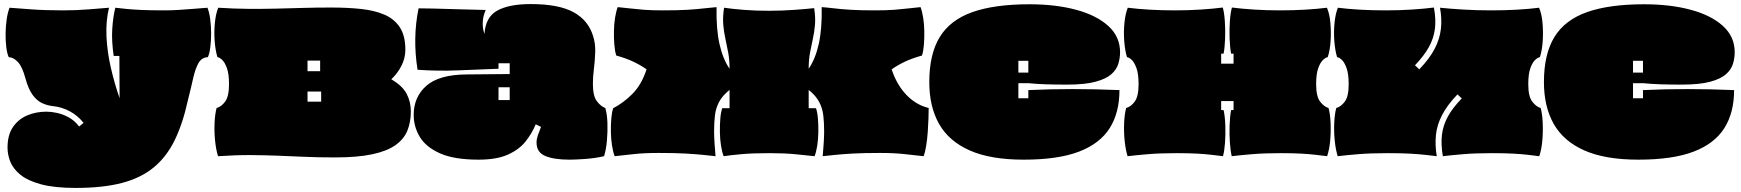

<svg xmlns="http://www.w3.org/2000/svg" viewBox="-20 -751 8560 944"><path d="M352 173Q247 173 181 155Q115 137 79.5 107.5Q44 78 30.5 43.5Q17 9 17 -25Q17 -87 43.5 -126Q70 -165 113.5 -183.5Q157 -202 209 -202Q231 -202 259.5 -196Q288 -190 317 -174.5Q346 -159 369 -129L391 -147Q360 -185 321 -205Q282 -225 242 -229Q213 -232 187 -244Q161 -256 140 -285Q119 -314 105 -366Q90 -422 68.5 -445.5Q47 -469 23 -470Q15 -487 11 -518.5Q7 -550 7.5 -586.5Q8 -623 13 -657Q18 -691 27 -713Q65 -710 134.5 -705Q204 -700 290 -700Q355 -700 416.5 -705Q478 -710 516 -713Q500 -648 503.5 -572Q507 -496 525 -418Q543 -340 568 -268L567 -476H539Q528 -550 532 -610Q536 -670 547 -713Q573 -710 602.5 -707Q632 -704 677 -702Q722 -700 793 -700Q823 -700 861.5 -702.5Q900 -705 937.5 -708Q975 -711 1000 -713Q1009 -691 1013.5 -657Q1018 -623 1018 -586.5Q1018 -550 1014 -518.5Q1010 -487 1002 -470Q972 -469 956 -441Q940 -413 929.5 -365.5Q919 -318 904 -259Q879 -144 839 -62Q799 20 736 72Q673 124 579.5 148.5Q486 173 352 173Z M1627 23Q1545 23 1477.5 20Q1410 17 1346.5 14.5Q1283 12 1212 11.5Q1141 11 1052 17Q1042 -15 1037.5 -59Q1033 -103 1035 -147Q1037 -191 1045 -220Q1068 -226 1087 -251.5Q1106 -277 1106 -337Q1106 -388 1095.5 -416.5Q1085 -445 1072 -457Q1059 -469 1049 -470Q1039 -503 1035.5 -548.5Q1032 -594 1036.5 -639Q1041 -684 1053 -713Q1132 -708 1200.5 -707.5Q1269 -707 1334 -708.5Q1399 -710 1466 -712Q1533 -714 1608 -714Q1688 -714 1754.5 -707Q1821 -700 1870 -679Q1919 -658 1946 -616.5Q1973 -575 1973 -507Q1973 -466 1954.5 -429Q1936 -392 1904 -361Q1959 -329 1979.5 -289.5Q2000 -250 2000 -203Q2000 -151 1983 -109Q1966 -67 1924.5 -37.5Q1883 -8 1810.5 7.5Q1738 23 1627 23ZM1492 -401H1554V-453H1492ZM1492 -251H1559V-301H1492Z M2333 34Q2213 34 2143.5 3Q2074 -28 2044 -78Q2014 -128 2014 -186Q2014 -274 2076 -329Q2138 -384 2274 -385L2486 -387V-440H2431V-413Q2329 -409 2230 -405Q2131 -401 2033 -408Q2008 -564 2038 -710Q2067 -710 2108.5 -709Q2150 -708 2196.5 -706.5Q2243 -705 2288 -704Q2333 -703 2368 -702Q2355 -672 2353.5 -642Q2352 -612 2362 -584Q2367 -667 2425 -699Q2483 -731 2589 -731Q2726 -731 2799 -691.5Q2872 -652 2896 -574Q2908 -537 2906.5 -494.5Q2905 -452 2900 -412Q2895 -372 2895 -340Q2895 -279 2914.5 -253.5Q2934 -228 2956 -220Q2965 -191 2966.5 -147Q2968 -103 2964 -59Q2960 -15 2950 17Q2906 27 2858 30.5Q2810 34 2780 34Q2704 34 2661 16Q2618 -2 2618 -50Q2618 -67 2624.5 -86Q2631 -105 2640 -127L2614 -140Q2596 -96 2564.5 -56Q2533 -16 2477.5 9Q2422 34 2333 34ZM2431 -259H2486V-322H2431Z M3002 17Q2994 -4 2989 -36Q2984 -68 2983.5 -102.5Q2983 -137 2985.5 -168Q2988 -199 2995 -219Q3045 -245 3089.5 -289.5Q3134 -334 3159 -410Q3131 -430 3095.5 -447Q3060 -464 3010 -478Q3003 -499 3000.5 -530.5Q2998 -562 2998.5 -597Q2999 -632 3004 -663.5Q3009 -695 3017 -716Q3050 -713 3078.5 -709.5Q3107 -706 3145 -703Q3183 -700 3242 -700Q3315 -700 3362.5 -703Q3410 -706 3443 -710Q3476 -714 3503 -716Q3501 -608 3517.5 -534.5Q3534 -461 3567 -413Q3567 -456 3560.5 -491.5Q3554 -527 3546.5 -560.5Q3539 -594 3536 -630.5Q3533 -667 3540 -713Q3581 -707 3637.5 -702.5Q3694 -698 3760 -698Q3824 -698 3885.5 -702.5Q3947 -707 3983 -711Q3990 -666 3987 -629.5Q3984 -593 3976.5 -560Q3969 -527 3962.5 -491.5Q3956 -456 3956 -413Q3989 -461 4005.5 -534.5Q4022 -608 4020 -716Q4048 -714 4080.5 -710Q4113 -706 4161 -703Q4209 -700 4281 -700Q4340 -700 4378 -703Q4416 -706 4445 -709.5Q4474 -713 4506 -716Q4514 -695 4519 -663.5Q4524 -632 4524.5 -597Q4525 -562 4522.5 -530.5Q4520 -499 4513 -478Q4463 -464 4427.5 -447Q4392 -430 4364 -410Q4389 -334 4436.5 -284.5Q4484 -235 4546 -220Q4546 -199 4545 -168Q4544 -137 4541.5 -102.5Q4539 -68 4534 -36Q4529 -4 4521 17Q4480 13 4430 7Q4380 1 4306 1Q4224 1 4172 4Q4120 7 4086.5 10.5Q4053 14 4025 17Q4028 -19 4030 -49.5Q4032 -80 4032 -106Q4032 -148 4028 -183Q4024 -218 4008 -249Q3992 -280 3956 -309V-219H3992Q3999 -199 4001.5 -167.5Q4004 -136 4003.5 -101Q4003 -66 3998 -34.5Q3993 -3 3985 17Q3949 13 3893 7.5Q3837 2 3765 2Q3680 2 3625.5 7Q3571 12 3538 17Q3530 -3 3525 -34.5Q3520 -66 3519.5 -101Q3519 -136 3521.5 -167.5Q3524 -199 3531 -219H3567V-309Q3531 -280 3515 -249Q3499 -218 3495 -183Q3491 -148 3491 -106Q3491 -80 3493 -49.5Q3495 -19 3498 17Q3471 14 3437 10.5Q3403 7 3351.5 4Q3300 1 3217 1Q3144 1 3093.5 7Q3043 13 3002 17Z M5013 34Q4850 34 4747.5 -11.5Q4645 -57 4597 -142Q4549 -227 4549 -347Q4549 -485 4600.5 -569Q4652 -653 4761 -691.5Q4870 -730 5042 -730Q5170 -730 5270.5 -703Q5371 -676 5429 -623.5Q5487 -571 5487 -494Q5487 -466 5478.5 -437.5Q5470 -409 5444 -386Q5418 -363 5366 -349Q5314 -335 5227 -335Q5169 -335 5122.5 -336.5Q5076 -338 5037 -342H4987V-268H5036V-308Q5248 -318 5484 -308Q5484 -197 5436 -121Q5388 -45 5285 -5.5Q5182 34 5013 34ZM4987 -394H5036V-452H4987Z M5524 17Q5514 -15 5509.5 -59Q5505 -103 5507 -147Q5509 -191 5517 -220Q5540 -226 5559 -251.5Q5578 -277 5578 -337Q5578 -388 5567.5 -416.5Q5557 -445 5544 -457Q5531 -469 5521 -470Q5511 -503 5507.5 -548.5Q5504 -594 5508.5 -639Q5513 -684 5525 -713Q5572 -707 5631.5 -703.5Q5691 -700 5757 -700Q5822 -700 5884 -704Q5946 -708 5992 -714Q5999 -690 6002 -648.5Q6005 -607 6003.5 -563Q6002 -519 5996 -487H5984V-438H6045V-487H6033Q6027 -519 6025.5 -563Q6024 -607 6027 -648.5Q6030 -690 6037 -714Q6083 -708 6145 -704Q6207 -700 6272 -700Q6338 -700 6397.5 -703.5Q6457 -707 6504 -713Q6517 -684 6521 -639Q6525 -594 6522 -548.5Q6519 -503 6508 -470Q6499 -469 6485.5 -457Q6472 -445 6461.5 -416.5Q6451 -388 6451 -337Q6451 -277 6470.5 -251.5Q6490 -226 6512 -220Q6520 -191 6522 -147Q6524 -103 6520 -59Q6516 -15 6505 17Q6481 14 6452 10.5Q6423 7 6381.5 4.5Q6340 2 6276 2Q6197 2 6137 7Q6077 12 6036 17Q6030 -8 6027 -49Q6024 -90 6025.5 -134Q6027 -178 6033 -210H6045V-254H5984V-210H5996Q6003 -178 6004.5 -134Q6006 -90 6003 -49Q6000 -8 5993 17Q5969 14 5940 10.5Q5911 7 5869.5 4.5Q5828 2 5764 2Q5685 2 5625 7Q5565 12 5524 17Z M6557 17Q6547 -15 6542.5 -59Q6538 -103 6540 -147Q6542 -191 6550 -220Q6573 -226 6592 -251.5Q6611 -277 6611 -337Q6611 -388 6600.5 -416.5Q6590 -445 6577 -457Q6564 -469 6554 -470Q6544 -503 6540.5 -548.5Q6537 -594 6541.5 -639Q6546 -684 6558 -713Q6605 -707 6665 -703.5Q6725 -700 6795 -700Q6860 -700 6922 -704Q6984 -708 7030 -714Q7041 -656 7035 -609Q7029 -562 7005 -519Q6981 -476 6937 -430L6958 -410Q7009 -463 7034 -511.5Q7059 -560 7064.5 -609.5Q7070 -659 7060 -713Q7108 -708 7174 -704Q7240 -700 7310 -700Q7380 -700 7440 -703.5Q7500 -707 7547 -713Q7560 -684 7564 -639Q7568 -594 7565 -548.5Q7562 -503 7551 -470Q7542 -469 7528.5 -457Q7515 -445 7504.5 -416.5Q7494 -388 7494 -337Q7494 -277 7513.5 -251.5Q7533 -226 7555 -220Q7563 -191 7565 -147Q7567 -103 7563 -59Q7559 -15 7548 17Q7524 14 7495 10.5Q7466 7 7423 4.5Q7380 2 7314 2Q7235 2 7175 7Q7115 12 7074 17Q7064 -41 7069.5 -88Q7075 -135 7099 -178.5Q7123 -222 7167 -267L7146 -287Q7096 -235 7070.5 -186Q7045 -137 7040 -87.5Q7035 -38 7044 17Q7019 14 6988.5 10.5Q6958 7 6913.5 4.5Q6869 2 6802 2Q6720 2 6659 7Q6598 12 6557 17Z M8035 34Q7872 34 7769.5 -11.5Q7667 -57 7619 -142Q7571 -227 7571 -347Q7571 -485 7622.5 -569Q7674 -653 7783 -691.5Q7892 -730 8064 -730Q8192 -730 8292.5 -703Q8393 -676 8451 -623.5Q8509 -571 8509 -494Q8509 -466 8500.5 -437.5Q8492 -409 8466 -386Q8440 -363 8388 -349Q8336 -335 8249 -335Q8191 -335 8144.5 -336.5Q8098 -338 8059 -342H8009V-268H8058V-308Q8270 -318 8506 -308Q8506 -197 8458 -121Q8410 -45 8307 -5.5Q8204 34 8035 34ZM8009 -394H8058V-452H8009Z"/></svg>

Font: Oi
Style: Regular
Weight: 400
Designer: Kostas Bartsokas, Mohamad Dakak
Foundry: Foundry5
Version: Version 4.000